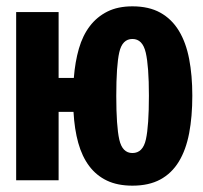

<svg xmlns="http://www.w3.org/2000/svg" viewBox="-20 -569 640 606"><path d="M398 -549Q450 -549 486 -529Q522 -509 544.5 -472Q567 -435 577 -383Q587 -331 587 -267Q587 -201 577 -148.5Q567 -96 544.5 -59Q522 -22 486 -2.5Q450 17 398 17Q351 17 317.5 1Q284 -15 261.5 -45Q239 -75 227 -118Q215 -161 212 -216H165V0H31V-531H165V-323H213Q217 -374 229 -415.5Q241 -457 263.5 -486.5Q286 -516 319 -532.5Q352 -549 398 -549ZM398 -446Q366 -446 356.5 -404Q347 -362 347 -266Q347 -171 356.5 -128.5Q366 -86 398 -86Q431 -86 440.5 -129Q450 -172 450 -267Q450 -360 440 -403Q430 -446 398 -446Z"/></svg>

Font: Qzxlaeiskcpccdgjqmyffctclhy
Style: Regular
Weight: 700
Monospace: yes
Designer: Carrois Corporate & Edenspiekermann
Foundry: Carrois Corporate GbR & Edenspiekermann AG
Version: Version 2.001